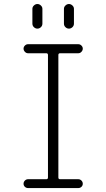

<svg xmlns="http://www.w3.org/2000/svg" viewBox="-20 -955 540 975"><path d="M214.8 -44.9Q223.6 -44.9 223.6 -53.7V-675.8Q223.6 -684.6 214.8 -684.6H122.1Q113.3 -684.6 106.4 -691.9Q99.6 -699.2 99.6 -708Q99.6 -716.8 106.4 -723.6Q113.3 -730.5 122.1 -730.5H377.9Q386.7 -730.5 393.6 -723.6Q400.4 -716.8 400.4 -708Q400.4 -699.2 393.6 -691.9Q386.7 -684.6 377.9 -684.6H285.2Q276.4 -684.6 276.4 -675.8V-53.7Q276.4 -44.9 285.2 -44.9H377.9Q386.7 -44.9 393.6 -38.1Q400.4 -31.2 400.4 -22Q400.4 -12.7 393.6 -6.3Q386.7 0 377.9 0H122.1Q113.3 0 106.4 -6.3Q99.6 -12.7 99.6 -22Q99.6 -31.2 106.4 -38.1Q113.3 -44.9 122.1 -44.9ZM304.7 -910.2Q304.7 -919.9 312.5 -927.2Q320.3 -934.6 330.1 -934.6Q339.8 -934.6 347.7 -927.2Q355.5 -919.9 355.5 -910.2V-835Q355.5 -824.2 347.7 -816.9Q339.8 -809.6 330.1 -809.6Q320.3 -809.6 312.5 -816.9Q304.7 -824.2 304.7 -835ZM144.5 -910.2Q144.5 -919.9 152.3 -927.2Q160.2 -934.6 169.9 -934.6Q179.7 -934.6 187.5 -927.2Q195.3 -919.9 195.3 -910.2V-835Q195.3 -824.2 187.5 -816.9Q179.7 -809.6 169.9 -809.6Q160.2 -809.6 152.3 -816.9Q144.5 -824.2 144.5 -835Z"/></svg>

Font: Rounded Mgen+ 1m light
Style: Regular
Weight: 200
Designer: [Source Han Sans]
Ryoko NISHIZUKA  (kana & ideographs); Paul D. Hunt (Latin, Greek & Cyrillic); Wenlong ZHANG  (bopomofo
Version: Version 1.059.20150602